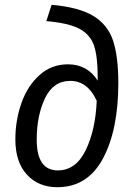

<svg xmlns="http://www.w3.org/2000/svg" viewBox="-20 -768 556 800"><path d="M44 -187Q44 -267 69.5 -339Q95 -411 145 -455.5Q195 -500 263 -500Q344 -500 387 -432V-449Q387 -533 371.5 -578.5Q356 -624 311 -648Q266 -672 173 -680L195 -748Q309 -738 369 -701.5Q429 -665 451 -599Q473 -533 473 -422Q473 -227 409 -107.5Q345 12 219 12Q140 12 92 -40.5Q44 -93 44 -187ZM383 -348Q345 -431 273 -431Q202 -431 167.5 -358.5Q133 -286 133 -186Q133 -58 221 -58Q296 -58 337 -142Q378 -226 383 -348Z"/></svg>

Font: Fira Sans Condensed
Style: Italic
Weight: 400
Width: 3
Italic angle: -8°
Designer: bBox Type GmbH & Carrois Corporate GbR & Edenspiekermann AG
Foundry: bBox Type GmbH & Carrois Corporate GbR & Edenspiekermann AG
Version: Version 4.301